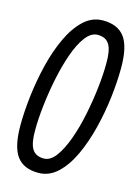

<svg xmlns="http://www.w3.org/2000/svg" viewBox="-111 -772 603 843"><g transform="rotate(15 190.5 -350.0)"><path d="M148 10Q81 10 50 -32.5Q19 -75 19 -171Q19 -232 27.5 -305Q36 -378 53.5 -449.5Q71 -521 98.5 -580Q126 -639 164 -674.5Q202 -710 251 -710Q318 -710 349.5 -668Q381 -626 381 -530Q381 -468 372.5 -395.5Q364 -323 346 -251Q328 -179 300.5 -120Q273 -61 235 -25.5Q197 10 148 10ZM155 -57Q185 -57 209.5 -90Q234 -123 253.5 -177Q273 -231 286 -294.5Q299 -358 306 -420Q313 -482 313 -530Q314 -590 298 -616.5Q282 -643 245 -643Q215 -643 190 -610Q165 -577 146 -523Q127 -469 114 -405.5Q101 -342 94 -280Q87 -218 87 -171Q86 -110 102 -83.5Q118 -57 155 -57Z"/></g></svg>

Font: Georama Condensed
Style: Italic
Weight: 400
Width: 3
Italic angle: -9°
Designer: Jean-Baptiste Levee
Foundry: Production Type
Version: Version 1.000